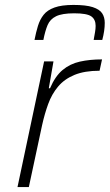

<svg xmlns="http://www.w3.org/2000/svg" viewBox="-20 -759 445 779"><path d="M51 0 159 -510H197L178 -401H183Q204 -450 234 -475Q264 -500 304 -509Q344 -518 394 -518L384 -472Q323 -472 282 -455Q241 -438 215.5 -407.5Q190 -377 175.5 -337Q161 -297 151 -252L97 0ZM120 -597Q126 -628 134 -654Q142 -680 157 -699Q172 -718 201 -728.5Q230 -739 278 -739Q329 -739 356.5 -730Q384 -721 394.5 -705Q405 -689 405 -666Q405 -650 402.5 -633Q400 -616 395 -597H360Q363 -614 365.5 -628Q368 -642 368 -654Q368 -680 350.5 -692.5Q333 -705 281 -705Q232 -705 207.5 -693Q183 -681 173 -657Q163 -633 156 -597Z"/></svg>

Font: Saira SemiExpanded ExtraLight
Style: Italic
Weight: 250
Width: 6
Italic angle: -12°
Designer: Hector Gatti with collaboration of the Omnibus-Type team
Foundry: Omnibus-Type
Version: Version 1.101